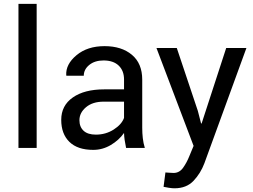

<svg xmlns="http://www.w3.org/2000/svg" viewBox="-20 -782 1337 1015"><path d="M173.8 0H77.6V-761.7H173.8Z M646.5 0Q641.6 -23.9 638.9 -42.2Q636.2 -60.5 635.7 -79.1Q608.9 -41 565.7 -15.4Q522.5 10.3 472.7 10.3Q390.1 10.3 346.9 -32Q303.7 -74.2 303.7 -148.4Q303.7 -224.1 365 -266.8Q426.3 -309.6 531.2 -309.6H635.7V-361.8Q635.7 -408.2 607.4 -435.3Q579.1 -462.4 527.3 -462.4Q481 -462.4 451.9 -438.7Q422.9 -415 422.9 -381.8H331.1L330.1 -384.8Q327.1 -442.4 384.5 -490.2Q441.9 -538.1 532.7 -538.1Q622.6 -538.1 677.2 -492.4Q731.9 -446.8 731.9 -360.8V-106.4Q731.9 -78.1 734.9 -51.8Q737.8 -25.4 745.6 0ZM486.8 -70.3Q539.1 -70.3 581.1 -97.2Q623 -124 635.7 -158.7V-244.6H527.8Q469.7 -244.6 434.8 -215.3Q399.9 -186 399.9 -146.5Q399.9 -111.3 421.9 -90.8Q443.8 -70.3 486.8 -70.3Z M1025.9 -195.8 1043 -129.4H1045.9L1175.8 -528.3H1282.7L1060.5 81.1Q1040.5 134.3 1003.2 173.8Q965.8 213.4 902.3 213.4Q890.6 213.4 872.6 210.7Q854.5 208 844.7 205.6L854.5 129.9Q851.6 129.4 871.8 130.9Q892.1 132.3 897.5 132.3Q928.2 132.3 947.8 105Q967.3 77.6 980.5 44.4L1003.4 -10.7L807.1 -528.3H914.6Z"/></svg>

Font: GeogebraSans
Style: Regular
Weight: 400
Designer: Google
Version: Version 1.100140; 2013